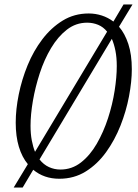

<svg xmlns="http://www.w3.org/2000/svg" viewBox="-20 -785 614 855"><path d="M41 50 104 -54Q78 -85 64 -131.5Q50 -178 50 -239Q50 -298 63.5 -364.5Q77 -431 103 -494.5Q129 -558 168.5 -610Q208 -662 259.5 -693.5Q311 -725 375 -725Q405 -725 433 -716Q461 -707 485 -689L530 -765H570L510 -666Q536 -636 551.5 -589Q567 -542 567 -477Q567 -422 554.5 -356Q542 -290 516.5 -225.5Q491 -161 452.5 -107.5Q414 -54 362 -21.5Q310 11 244 11Q176 11 128 -29L81 50ZM116 -225Q116 -189 121.5 -160Q127 -131 136 -109L457 -644Q440 -665 417 -674.5Q394 -684 368 -684Q318 -684 278 -653Q238 -622 207.5 -571Q177 -520 157 -458.5Q137 -397 126.5 -336Q116 -275 116 -225ZM249 -30Q300 -30 340.5 -61.5Q381 -93 411 -145Q441 -197 461 -258.5Q481 -320 490.5 -381Q500 -442 500 -491Q500 -529 494 -559Q488 -589 478 -612L156 -75Q174 -52 198 -41Q222 -30 249 -30Z"/></svg>

Font: Noto Serif ExtraCondensed Light
Style: Italic
Weight: 300
Width: 2
Italic angle: -12°
Designer: Monotype Design Team
Foundry: Monotype Imaging Inc.
Version: Version 2.014; ttfautohint (v1.8.4.7-5d5b)